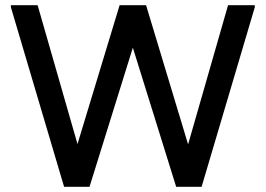

<svg xmlns="http://www.w3.org/2000/svg" viewBox="-20 -720 1024 740"><path d="M659 0 441 -700H543L748 -21L757 0ZM659 0 664 -21 859 -700H962V-692L757 0ZM227 0 22 -692V-700H125L320 -21L325 0ZM227 0 235 -21 441 -700H543L325 0Z"/></svg>

Font: Fustat SemiBold
Style: Regular
Weight: 600
Designer: Mohamed Gaber, Khaled Hosny, Laura Garcia Mut
Foundry: Kief Type Foundry, Alif Type Foundry, Hard Type Foundry
Version: Version 1.007